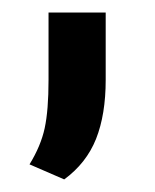

<svg xmlns="http://www.w3.org/2000/svg" viewBox="-20 -141 246 305"><path d="M82 144 26.9 120.1Q44.9 90.8 51 62.5Q57.1 34.2 57.1 -14.2V-121.1H147.9V-14.2Q147.9 41 132.6 79.6Q117.2 118.2 82 144Z"/></svg>

Font: Creato Display Medium
Style: Regular
Weight: 500
Version: Version 1.000